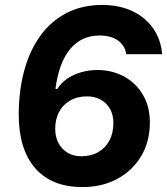

<svg xmlns="http://www.w3.org/2000/svg" viewBox="-20 -749 678 779"><path d="M315 10Q250 10 202 -10Q154 -30 121.5 -68Q89 -106 72.5 -160Q56 -214 56 -282Q56 -380 78 -461.5Q100 -543 143 -603Q186 -663 249.5 -696Q313 -729 395 -729Q446 -729 489 -715Q532 -701 564 -674.5Q596 -648 615 -611.5Q634 -575 638 -529H492Q490 -547 481 -561Q472 -575 458 -585Q444 -595 425 -600Q406 -605 384 -605Q348 -605 318 -591.5Q288 -578 265 -550.5Q242 -523 227 -482.5Q212 -442 205 -389L212 -387Q227 -412 251.5 -429Q276 -446 308 -455.5Q340 -465 375 -465Q434 -465 482.5 -439Q531 -413 559.5 -365Q588 -317 588 -252Q588 -174 552.5 -115Q517 -56 455.5 -23Q394 10 315 10ZM310 -115Q350 -115 379 -132Q408 -149 424 -179Q440 -209 440 -250Q440 -283 426.5 -307Q413 -331 389 -344.5Q365 -358 333 -358Q293 -358 263.5 -340.5Q234 -323 219 -293.5Q204 -264 204 -227Q204 -194 217 -169Q230 -144 254 -129.5Q278 -115 310 -115Z"/></svg>

Font: Mona Sans ExtraLight
Style: Bold Italic
Weight: 700
Italic angle: -11.6951°
Version: Version 2.000